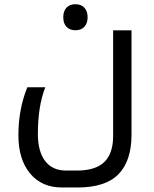

<svg xmlns="http://www.w3.org/2000/svg" viewBox="-20 -625 712 886"><path d="M266.1 240.2Q172.4 240.2 118.7 175.3Q64.9 110.4 64.9 -1Q64.9 -120.6 106 -222.2H189Q154.8 -135.7 154.8 -6.8Q154.8 74.2 188.5 118.2Q222.2 162.1 285.2 162.1H334Q420.9 162.1 461.4 122.6Q502 83 502 2.9V-484.9H586.9V-3.9Q586.9 117.2 526.9 178.7Q466.8 240.2 337.9 240.2ZM328.1 -485.4Q302.2 -485.4 287.1 -501Q272 -516.6 272 -545.4Q272 -574.2 286.9 -589.8Q301.8 -605.5 328.1 -605.5Q355 -605.5 369.6 -589.1Q384.3 -572.8 384.3 -545.4Q384.3 -518.1 369.6 -501.7Q355 -485.4 328.1 -485.4Z"/></svg>

Font: Noto Kufi Arabic
Style: Regular
Weight: 400
Designer: Monotype Design team
Foundry: Monotype Imaging Inc.
Version: Version 1.02